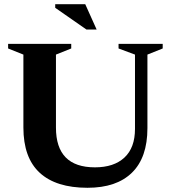

<svg xmlns="http://www.w3.org/2000/svg" viewBox="-20 -878 811 911"><path d="M620.5 -266.5V-619L542.5 -648V-670H752V-648L679.5 -619V-270Q679.5 -130.5 606.2 -58.8Q533 13 395 13Q246 13 168.5 -58.2Q91 -129.5 91 -273V-619L18.5 -648V-670H318V-648L245.5 -619V-272.5Q245.5 -84 430.5 -84Q520.5 -84 570.5 -130.5Q620.5 -177 620.5 -266.5ZM438.5 -738H390L242 -841V-858H384.5Z"/></svg>

Font: Newsreader 16pt
Style: Bold
Weight: 700
Designer: Hugues Gentile
Foundry: Production Type
Version: Version 1.003; ttfautohint (v1.8.3)